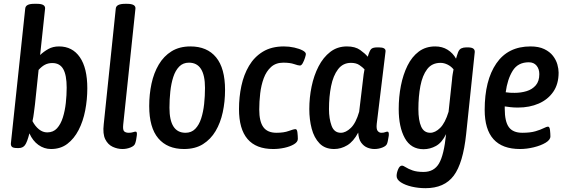

<svg xmlns="http://www.w3.org/2000/svg" viewBox="-20 -773 2974 1005"><path d="M247 7Q211 7 181 -14.5Q151 -36 134 -75Q122 -28 110.5 -13Q99 2 78 2H71Q49 2 42.5 -4.5Q36 -11 37 -23L112 -728Q114 -753 158 -753H174Q218 -753 216 -728L190 -485Q209 -503 233 -516.5Q257 -530 289 -530Q359 -530 398 -473.5Q437 -417 437 -311Q437 -252 426 -195Q415 -138 391.5 -92.5Q368 -47 332.5 -20Q297 7 247 7ZM227 -80Q259 -80 278.5 -101.5Q298 -123 309 -158Q320 -193 324.5 -234Q329 -275 329 -314Q329 -380 311 -411.5Q293 -443 254 -443Q232 -443 215 -434Q198 -425 182 -407L163 -226Q160 -205 157.5 -183Q155 -161 150 -139Q164 -112 184 -96Q204 -80 227 -80Z M621 7Q595 7 570 -4.5Q545 -16 531 -44Q517 -72 523 -123L586 -728Q588 -753 635 -753H645Q691 -753 689 -728L625 -121Q622 -93 630 -85.5Q638 -78 654 -78Q667 -78 676 -81Q685 -84 690 -84Q699 -84 696 -63Q695 -53 692.5 -40.5Q690 -28 687 -21Q683 -9 663 -1Q643 7 621 7Z M943 7Q856 7 808.5 -49Q761 -105 761 -218Q761 -279 773 -335Q785 -391 811 -435Q837 -479 878 -504.5Q919 -530 977 -530Q1064 -530 1111 -473Q1158 -416 1158 -302Q1158 -241 1146 -185.5Q1134 -130 1108.5 -87Q1083 -44 1042.5 -18.5Q1002 7 943 7ZM951 -78Q982 -78 1002 -98.5Q1022 -119 1033 -153Q1044 -187 1048.5 -228.5Q1053 -270 1053 -313Q1053 -445 969 -445Q938 -445 918 -424.5Q898 -404 887 -370Q876 -336 871.5 -294Q867 -252 867 -209Q867 -78 951 -78Z M1410 7Q1231 7 1231 -202Q1231 -265 1243.5 -323.5Q1256 -382 1283.5 -428.5Q1311 -475 1356 -502.5Q1401 -530 1466 -530Q1494 -530 1520.5 -524Q1547 -518 1564 -509Q1581 -500 1581 -490Q1581 -485 1576.5 -470.5Q1572 -456 1565 -443Q1558 -430 1550 -430Q1541 -430 1519.5 -437.5Q1498 -445 1463 -445Q1424 -445 1399 -422.5Q1374 -400 1360.5 -363.5Q1347 -327 1342 -284Q1337 -241 1337 -200Q1337 -137 1358.5 -107.5Q1380 -78 1427 -78Q1466 -78 1491.5 -87.5Q1517 -97 1527 -97Q1535 -97 1537 -78.5Q1539 -60 1539 -46Q1539 -30 1519 -18Q1499 -6 1469.5 0.5Q1440 7 1410 7Z M1729 7Q1681 7 1652.5 -22.5Q1624 -52 1611.5 -99.5Q1599 -147 1599 -202Q1599 -262 1611 -320Q1623 -378 1647.5 -425.5Q1672 -473 1709 -501.5Q1746 -530 1796 -530Q1839 -530 1865 -511.5Q1891 -493 1905 -476Q1914 -507 1922.5 -516Q1931 -525 1955 -525H1963Q2001 -525 1998 -503L1952 -125Q1949 -97 1957 -87.5Q1965 -78 1976 -78Q1988 -78 1995.5 -81Q2003 -84 2008 -84Q2017 -84 2015 -63Q2013 -53 2011 -40.5Q2009 -28 2006 -21Q2002 -9 1982 -1Q1962 7 1940 7Q1921 7 1902.5 -0.5Q1884 -8 1870.5 -26.5Q1857 -45 1855 -79Q1830 -32 1797.5 -12.5Q1765 7 1729 7ZM1764 -78Q1790 -78 1816.5 -103.5Q1843 -129 1860 -188L1880 -355Q1883 -386 1888 -410Q1878 -421 1861 -432.5Q1844 -444 1817 -444Q1775 -444 1749.5 -410.5Q1724 -377 1713 -322Q1702 -267 1702 -202Q1702 -152 1715.5 -115Q1729 -78 1764 -78Z M2207 212Q2170 212 2135.5 204Q2101 196 2078.5 181.5Q2056 167 2056 148Q2056 132 2064 113Q2072 94 2084 94Q2091 94 2104 102.5Q2117 111 2139.5 119Q2162 127 2197 127Q2252 127 2278 82.5Q2304 38 2315 -71Q2293 -26 2262 -9Q2231 8 2197 8Q2131 8 2099 -50Q2067 -108 2067 -202Q2067 -266 2078.5 -324.5Q2090 -383 2113 -429.5Q2136 -476 2172 -503Q2208 -530 2258 -530Q2295 -530 2323 -512.5Q2351 -495 2367 -466Q2370 -476 2372.5 -484Q2375 -492 2378 -500Q2384 -515 2395 -520Q2406 -525 2421 -525H2428Q2449 -525 2457.5 -518.5Q2466 -512 2465 -500L2420 -71Q2404 81 2355 146.5Q2306 212 2207 212ZM2232 -78Q2258 -78 2284 -103.5Q2310 -129 2328 -188L2346 -355Q2347 -371 2349.5 -385Q2352 -399 2354 -410Q2341 -426 2322.5 -435Q2304 -444 2286 -444Q2241 -444 2216 -411Q2191 -378 2180.5 -323Q2170 -268 2170 -202Q2170 -143 2184.5 -110.5Q2199 -78 2232 -78Z M2702 7Q2517 7 2517 -198Q2517 -352 2578 -441Q2639 -530 2757 -530Q2800 -530 2829 -516Q2858 -502 2874.5 -480.5Q2891 -459 2897.5 -435.5Q2904 -412 2904 -393Q2904 -333 2876 -292.5Q2848 -252 2800 -231Q2752 -210 2691 -210Q2669 -210 2652.5 -212Q2636 -214 2622 -216Q2622 -210 2622 -204Q2622 -137 2643.5 -107.5Q2665 -78 2714 -78Q2756 -78 2783 -86Q2810 -94 2825.5 -102Q2841 -110 2849 -110Q2857 -110 2859 -91.5Q2861 -73 2861 -59Q2861 -41 2836 -26Q2811 -11 2774 -2Q2737 7 2702 7ZM2674 -287Q2707 -287 2736.5 -296Q2766 -305 2784.5 -326.5Q2803 -348 2803 -385Q2803 -412 2788.5 -429.5Q2774 -447 2748 -447Q2691 -447 2663.5 -402.5Q2636 -358 2627 -290Q2639 -288 2650.5 -287.5Q2662 -287 2674 -287Z"/></svg>

Font: Asap Condensed Condensed Medium
Style: Italic
Weight: 500
Width: 3
Italic angle: -6°
Designer: Pablo Cosgaya
Foundry: Omnibus-Type
Version: Version 3.001; ttfautohint (v1.8.4.7-5d5b)